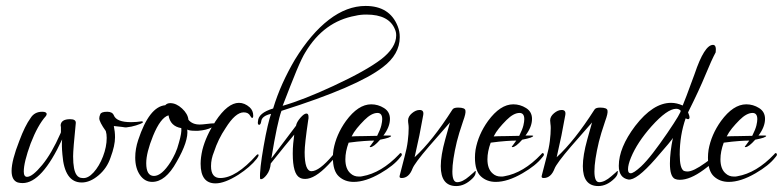

<svg xmlns="http://www.w3.org/2000/svg" viewBox="-20 -600 2634 646"><path d="M56 16Q48 16 40 14Q19 7 19 -25Q19 -60 45 -126Q64 -177 83 -203Q96 -224 122 -224Q137 -224 137 -216Q137 -213 134 -209Q107 -179 83 -117Q60 -54 60 -23Q60 -5 71 -5Q89 -5 122 -45Q154 -84 183 -150Q185 -153 185 -156.5Q185 -160 185 -164Q185 -168 185 -171.5Q185 -175 184 -179Q186 -199 216 -199Q236 -199 235 -186Q226 -97 226 -74Q226 -27 238 -11Q245 -1 258 -1Q276 1 295 -20Q314 -41 326.5 -73.5Q339 -106 339 -136Q339 -149 336 -159Q314 -190 314 -202Q314 -208 317.5 -216Q321 -224 341 -224Q358 -224 363 -212Q372 -189 421 -189Q438 -189 459 -192L461 -188Q454 -183 437.5 -178Q421 -173 409 -172Q405 -171 400 -171.5Q395 -172 390 -173L363 -176Q367 -157 367 -138Q367 -110 352 -70Q340 -34 311.5 -10Q283 14 255 14Q197 14 190 -80Q187 -112 189 -131Q121 16 56 16Z M492 12Q467 12 451 -11Q435 -34 435 -70Q435 -99 445 -129Q482 -241 536 -246Q542 -253 553 -253Q573 -253 592.5 -235Q612 -217 614 -197Q627 -181 652 -181Q660 -181 676 -183Q692 -185 700 -185Q704 -185 702 -180Q701 -176 692 -171Q674 -162 647 -160H635Q618 -160 610 -164Q615 -126 574 -55Q537 12 492 12ZM498 -8Q524 -8 554 -55Q562 -68 569.5 -84Q577 -100 582 -120Q592 -154 590 -169Q553 -175 547 -212Q520 -204 495 -143Q472 -86 472 -51Q472 -8 498 -8Z M705 17Q655 17 655 -49Q655 -70 661 -96Q673 -143 705 -192Q746 -254 784 -254Q803 -254 820 -239Q832 -228 832 -211Q832 -207 831 -205Q830 -204 829.5 -203.5Q829 -203 829 -203Q826 -203 822 -210Q816 -222 800 -222Q772 -222 739 -169Q714 -132 700 -89Q690 -65 690 -41Q690 -1 721 -1Q774 -1 843 -78Q848 -83 850 -79V-78Q850 -74 844 -66Q822 -38 782 -12Q736 17 705 17Z M858 3Q855 3 855 0Q853 -28 867 -108Q874 -148 880.5 -175.5Q887 -203 892 -217Q861 -210 859 -192Q857 -180 852 -180Q846 -180 848 -192Q849 -220 899 -235Q912 -278 930.5 -319Q949 -360 972 -399Q1026 -487 1086.5 -533.5Q1147 -580 1210 -580Q1291 -580 1318 -512Q1325 -495 1325 -475Q1325 -417 1268 -374Q1183 -308 927 -227Q913 -189 893 -67L976 -177Q978 -189 990.5 -203.5Q1003 -218 1011 -218Q1018 -218 1018 -207Q1018 -205 1018 -202Q1018 -199 1017 -196Q1005 -115 1005 -88Q1005 -24 1028 -24Q1054 -24 1099 -77L1120 -103Q1123 -106 1125 -97Q1117 -79 1084 -45Q1039 2 1007 2Q996 2 989 -2Q965 -14 965 -83Q965 -101 966.5 -117Q968 -133 970 -147Q946 -119 891 -50Q889 -27 877.5 -12Q866 3 858 3ZM931 -244Q1001 -264 1102 -311Q1212 -362 1263 -401Q1313 -440 1313 -481Q1313 -492 1309 -501Q1289 -551 1213 -551Q1192 -551 1176 -547Q1070 -528 1008 -425Q997 -408 978 -363Q959 -317 931 -244Z M1170 12Q1140 12 1120 -6.5Q1100 -25 1100 -70Q1100 -82 1102 -96Q1111 -147 1144 -193Q1185 -249 1229 -249Q1252 -249 1272 -236.5Q1292 -224 1292 -200Q1292 -173 1270 -144H1290Q1295 -144 1296 -143Q1296 -137 1259 -130Q1237 -105 1226 -105Q1224 -105 1224 -107Q1224 -106 1239 -127Q1226 -127 1204.5 -125.5Q1183 -124 1153 -120Q1142 -90 1142 -64Q1142 -31 1160 -16Q1171 -6 1187 -6Q1190 -6 1193 -6Q1196 -6 1199 -7Q1263 -18 1323 -81Q1328 -88 1331 -83Q1332 -82 1332 -80Q1332 -76 1326 -70Q1305 -43 1260 -17Q1210 12 1170 12ZM1163 -141Q1177 -142 1199 -142L1249 -143Q1260 -165 1263 -178Q1266 -191 1266 -199Q1266 -220 1250 -220Q1230 -220 1206 -196Q1192 -182 1181 -168.5Q1170 -155 1163 -141Z M1515 26Q1463 26 1463 -41Q1463 -77 1478 -131L1494 -188L1424 -108Q1399 -79 1385 -60Q1371 -41 1368 -33Q1356 -1 1331 -1Q1322 -1 1325 -10L1341 -72Q1349 -101 1352 -125.5Q1355 -150 1355 -169Q1355 -177 1354 -183Q1353 -189 1353 -195Q1353 -208 1366 -219Q1379 -230 1392 -230Q1407 -230 1404 -213Q1401 -196 1397.5 -178.5Q1394 -161 1391 -144L1375 -71Q1435 -126 1502 -231Q1506 -238 1521 -238Q1545 -238 1546 -228Q1548 -219 1538 -192Q1523 -148 1517 -123Q1502 -60 1502 -23Q1502 13 1518 13Q1536 13 1559 -7Q1580 -25 1579 -25Q1582 -25 1580 -17Q1579 -9 1570 0Q1544 26 1515 26Z M1648 12Q1618 12 1598 -6.5Q1578 -25 1578 -70Q1578 -82 1580 -96Q1589 -147 1622 -193Q1663 -249 1707 -249Q1730 -249 1750 -236.5Q1770 -224 1770 -200Q1770 -173 1748 -144H1768Q1773 -144 1774 -143Q1774 -137 1737 -130Q1715 -105 1704 -105Q1702 -105 1702 -107Q1702 -106 1717 -127Q1704 -127 1682.5 -125.5Q1661 -124 1631 -120Q1620 -90 1620 -64Q1620 -31 1638 -16Q1649 -6 1665 -6Q1668 -6 1671 -6Q1674 -6 1677 -7Q1741 -18 1801 -81Q1806 -88 1809 -83Q1810 -82 1810 -80Q1810 -76 1804 -70Q1783 -43 1738 -17Q1688 12 1648 12ZM1641 -141Q1655 -142 1677 -142L1727 -143Q1738 -165 1741 -178Q1744 -191 1744 -199Q1744 -220 1728 -220Q1708 -220 1684 -196Q1670 -182 1659 -168.5Q1648 -155 1641 -141Z M1993 26Q1941 26 1941 -41Q1941 -77 1956 -131L1972 -188L1902 -108Q1877 -79 1863 -60Q1849 -41 1846 -33Q1834 -1 1809 -1Q1800 -1 1803 -10L1819 -72Q1827 -101 1830 -125.5Q1833 -150 1833 -169Q1833 -177 1832 -183Q1831 -189 1831 -195Q1831 -208 1844 -219Q1857 -230 1870 -230Q1885 -230 1882 -213Q1879 -196 1875.5 -178.5Q1872 -161 1869 -144L1853 -71Q1913 -126 1980 -231Q1984 -238 1999 -238Q2023 -238 2024 -228Q2026 -219 2016 -192Q2001 -148 1995 -123Q1980 -60 1980 -23Q1980 13 1996 13Q2014 13 2037 -7Q2058 -25 2057 -25Q2060 -25 2058 -17Q2057 -9 2048 0Q2022 26 1993 26Z M2267 5Q2258 5 2251 2Q2234 -6 2234 -50Q2234 -87 2244 -136Q2242 -130 2185 -65Q2121 8 2094 4Q2062 -2 2062 -42Q2062 -103 2117 -176Q2177 -254 2238 -254Q2257 -254 2277 -245Q2283 -258 2317 -351Q2350 -449 2379 -449Q2391 -449 2388 -424Q2374 -398 2353.5 -348Q2333 -298 2297 -226L2295 -222Q2300 -210 2300 -206Q2300 -199 2295 -199Q2292 -199 2287 -202Q2267 -145 2267 -80Q2267 -33 2281 -25Q2287 -23 2293 -23Q2313 -23 2353 -52Q2388 -78 2389 -77Q2396 -64 2348 -29Q2302 5 2267 5ZM2102 -17Q2112 -17 2137 -40Q2155 -57 2177 -85.5Q2199 -114 2225 -152Q2274 -224 2270 -228Q2264 -234 2255 -234Q2225 -234 2172 -175Q2124 -121 2103 -70Q2093 -46 2093 -30Q2093 -17 2102 -17Z M2432 12Q2402 12 2382 -6.5Q2362 -25 2362 -70Q2362 -82 2364 -96Q2373 -147 2406 -193Q2447 -249 2491 -249Q2514 -249 2534 -236.5Q2554 -224 2554 -200Q2554 -173 2532 -144H2552Q2557 -144 2558 -143Q2558 -137 2521 -130Q2499 -105 2488 -105Q2486 -105 2486 -107Q2486 -106 2501 -127Q2488 -127 2466.5 -125.5Q2445 -124 2415 -120Q2404 -90 2404 -64Q2404 -31 2422 -16Q2433 -6 2449 -6Q2452 -6 2455 -6Q2458 -6 2461 -7Q2525 -18 2585 -81Q2590 -88 2593 -83Q2594 -82 2594 -80Q2594 -76 2588 -70Q2567 -43 2522 -17Q2472 12 2432 12ZM2425 -141Q2439 -142 2461 -142L2511 -143Q2522 -165 2525 -178Q2528 -191 2528 -199Q2528 -220 2512 -220Q2492 -220 2468 -196Q2454 -182 2443 -168.5Q2432 -155 2425 -141Z"/></svg>

Font: Lovers Quarrel
Style: Regular
Weight: 400
Designer: Robert E. Leuschke
Foundry: Robert E. Leuschke
Version: Version 1.010; ttfautohint (v1.8.3)